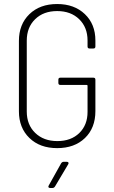

<svg xmlns="http://www.w3.org/2000/svg" viewBox="-20 -728 568 954"><path d="M74 -175V-525Q74 -607 126 -657.5Q178 -708 264 -708Q349 -708 401.5 -658Q454 -608 454 -527V-497Q454 -487 444 -487H425Q415 -487 415 -497V-527Q415 -592 373.5 -632.5Q332 -673 264 -673Q196 -673 154.5 -632.5Q113 -592 113 -526V-174Q113 -108 155 -67.5Q197 -27 265 -27Q333 -27 374 -67Q415 -107 415 -172V-302Q415 -306 411 -306H280Q270 -306 270 -316V-332Q270 -342 280 -342H444Q454 -342 454 -332V-176Q454 -92 402 -42Q350 8 264 8Q178 8 126 -42.5Q74 -93 74 -175ZM222 194 284 83Q289 76 296 76H312Q318 76 320 79.5Q322 83 319 88L253 199Q248 206 241 206H229Q223 206 221 202.5Q219 199 222 194Z"/></svg>

Font: Barlow Semi Condensed ExLight
Style: Regular
Weight: 275
Width: 4
Designer: Jeremy Tribby
Foundry: Tribby Type
Version: Version 1.408